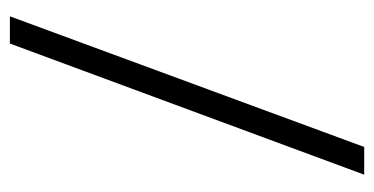

<svg xmlns="http://www.w3.org/2000/svg" viewBox="-204 -551 756 388"><g transform="rotate(-90 174.0 -357.0)"><path d="M335 -715 71 1H15L280 -715Z"/></g></svg>

Font: Noto Sans Myanmar SemiCondensed Light
Style: Regular
Weight: 300
Width: 4
Designer: Monotype Design Team
Foundry: Monotype Imaging Inc.
Version: Version 2.107; ttfautohint (v1.8.4.7-5d5b)